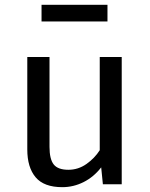

<svg xmlns="http://www.w3.org/2000/svg" viewBox="-20 -763 623 795"><path d="M185 -527V-155Q185 -104 202.5 -82Q220 -60 263 -60Q304 -60 338 -84Q372 -108 393 -141V-527H484V0H406L399 -70Q368 -30 326 -9Q284 12 238 12Q162 12 127.5 -29Q93 -70 93 -144V-527ZM425 -674H152V-743H425Z"/></svg>

Font: Feura Sans
Style: Regular
Weight: 400
Designer: Carrois Corporate & Edenspiekermann
Foundry: Carrois Corporate GbR & Edenspiekermann AG
Version: Version 1.001